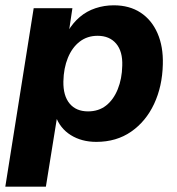

<svg xmlns="http://www.w3.org/2000/svg" viewBox="-26 -524 669 724"><path d="M-6 180 101 -493H247L234 -406H230Q249 -438 275 -460Q301 -482 334 -493Q367 -504 403 -504Q462 -504 504 -476.5Q546 -449 568 -398.5Q590 -348 588 -281Q586 -198 555 -132Q524 -66 468.5 -27.5Q413 11 337 11Q282 11 241 -14.5Q200 -40 183 -88L190 -87L147 180ZM306 -104Q346 -104 374 -126Q402 -148 418 -187.5Q434 -227 435 -276Q437 -330 412 -359.5Q387 -389 342 -389Q303 -389 274.5 -367Q246 -345 230 -306Q214 -267 213 -217Q212 -163 236.5 -133.5Q261 -104 306 -104Z"/></svg>

Font: Nunito Sans 11pt ExtraBold
Style: Italic
Weight: 800
Italic angle: -9°
Version: Version 3.101;gftools[0.9.27]